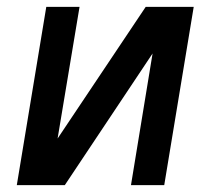

<svg xmlns="http://www.w3.org/2000/svg" viewBox="-20 -540 640 560"><path d="M29 0 115 -520H212L148 -136L405 -520H545L459 0H362L425 -384L169 0Z"/></svg>

Font: Iosevka Custom Medium Oblique
Style: Regular
Weight: 500
Italic angle: -9°
Designer: Belleve Invis
Foundry: Belleve Invis
Version: Version 27.0.1